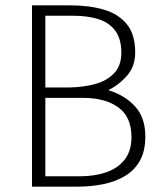

<svg xmlns="http://www.w3.org/2000/svg" viewBox="-20 -700 605 720"><path d="M269 0Q322 0 368 -9.5Q414 -19 449.5 -40.5Q485 -62 505 -98Q525 -134 525 -188Q525 -259 486.5 -301Q448 -343 386 -362Q427 -382 457 -417Q487 -452 487 -503Q487 -571 455.5 -609.5Q424 -648 369 -664Q314 -680 242 -680H100V0ZM254 -641Q309 -641 349.5 -628Q390 -615 412.5 -584.5Q435 -554 435 -502Q435 -454 408 -425.5Q381 -397 337 -385Q293 -373 241 -372H150V-641ZM292 -333Q374 -333 423.5 -297.5Q473 -262 473 -186Q473 -134 447.5 -101.5Q422 -69 378.5 -54Q335 -39 281 -39H150V-333Z"/></svg>

Font: Catamaran Thin Thin
Style: Regular
Weight: 250
Version: Version 2.000